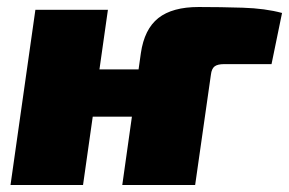

<svg xmlns="http://www.w3.org/2000/svg" viewBox="-20 -528 825 548"><path d="M288 -500 217 0H10L81 -500ZM386 -330 367 -195H238L257 -330ZM547 -508Q609 -508 673 -506Q737 -504 785 -491L755 -345H620Q601 -345 592.5 -338.5Q584 -332 582 -315L537 0H329L382 -376Q392 -445 432 -476.5Q472 -508 547 -508Z"/></svg>

Font: Exo 2 Black
Style: Italic
Weight: 900
Italic angle: -8°
Designer: Natanael Gama
Foundry: Natanael Gama
Version: Version 2.010